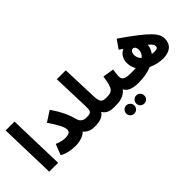

<svg xmlns="http://www.w3.org/2000/svg" viewBox="-37 -1446 2384 2384"><g transform="rotate(-45 1155.0 -254.0)"><path d="M80 0H236L215 -745H59Z M515 -154C473 -154 425 -167 381 -187L325 -45C385 -9 466 6 534 6C623 6 689 -20 726 -59C761 -14 811 5 875 5C935 5 965 -27 965 -73C965 -115 942 -148 885 -148C833 -148 792 -168 776 -236C759 -306 716 -414 627 -539L489 -450C556 -352 609 -263 609 -211C609 -176 587 -154 515 -154Z M876 5C964 5 1022 -12 1062 -68C1094 -9 1157 5 1224 5C1282 5 1313 -27 1313 -73C1313 -115 1290 -148 1234 -148C1156 -148 1136 -169 1132 -275L1115 -745H958L974 -274C977 -167 973 -148 886 -148Z M1224 5C1305 5 1393 -3 1448 -78C1479 -19 1544 5 1650 5C1709 5 1739 -27 1739 -73C1739 -115 1716 -148 1660 -148C1556 -148 1526 -174 1526 -224C1526 -261 1534 -306 1538 -336L1391 -360C1366 -171 1337 -148 1234 -148ZM1513 237C1552 237 1584 206 1584 166C1584 126 1552 94 1513 94C1473 94 1442 126 1442 166C1442 206 1473 237 1513 237ZM1338 237C1376 237 1409 206 1409 166C1409 126 1376 94 1338 94C1298 94 1266 126 1266 166C1266 206 1298 237 1338 237Z M2073 8C2195 8 2264 -50 2264 -154C2264 -247 2194 -331 1840 -576L1760 -461C1777 -449 1794 -438 1810 -428C1747 -401 1715 -341 1715 -274C1715 -227 1728 -185 1749 -150C1723 -148 1694 -148 1660 -148L1650 5C1733 5 1814 -9 1881 -37C1943 -7 2013 8 2073 8ZM1849 -279C1849 -316 1864 -347 1895 -347C1924 -347 1938 -316 1938 -282C1938 -248 1921 -212 1890 -187C1865 -210 1849 -240 1849 -279ZM2119 -166C2119 -144 2104 -129 2065 -129C2048 -129 2031 -131 2014 -133C2039 -167 2056 -205 2060 -250C2108 -209 2119 -188 2119 -166Z"/></g></svg>

Font: Noto Sans Arabic UI XBd
Style: Regular
Weight: 800
Designer: Monotype Design Team, Nadine Chahine and Nizar Qandah
Foundry: Monotype Imaging Inc.
Version: Version 2.010